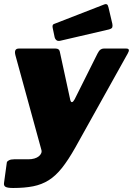

<svg xmlns="http://www.w3.org/2000/svg" viewBox="-32 -772 663 957"><path d="M34 165Q6 165 -4 159.5Q-14 154 -12 140L2 38Q3 32 12.5 27Q22 22 38 22H109Q126 22 139.5 18Q153 14 161.5 7Q170 0 173.5 -8.5Q177 -17 174 -26L45 -496Q36 -530 62 -530H245Q263 -530 266 -515L318 -275Q321 -262 327 -263Q333 -264 340 -277L454 -505Q461 -519 468.5 -524.5Q476 -530 485 -530H597Q619 -530 605 -506L343 -36Q308 26 276.5 65.5Q245 105 210.5 126.5Q176 148 133.5 156.5Q91 165 34 165ZM509 -734 528 -653Q530 -642 527.5 -635.5Q525 -629 510 -625L269 -569Q256 -566 249 -572Q242 -578 240 -588L231 -631Q227 -648 236 -652L488 -750Q495 -753 500.5 -750.5Q506 -748 509 -734Z"/></svg>

Font: Libre Franklin Black
Style: Italic
Weight: 900
Italic angle: -8°
Designer: Pablo Impallari, Rodrigo Fuenzalida, Nhung Nguyen
Foundry: Impallari Type
Version: Version 3.000